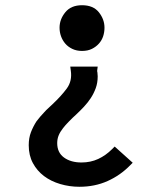

<svg xmlns="http://www.w3.org/2000/svg" viewBox="-20 -526 618 735"><path d="M294 -506Q337 -506 358.5 -479Q380 -452 380 -420Q380 -403 375 -387.5Q370 -372 359 -359.5Q348 -347 332 -339Q316 -331 294 -331Q273 -331 256.5 -339Q240 -347 229.5 -359.5Q219 -372 213.5 -387.5Q208 -403 208 -420Q208 -452 230 -479Q252 -506 294 -506ZM488 97 479 106Q441 145 392 167Q343 189 284 189Q246 189 210.5 178.5Q175 168 148.5 148Q122 128 106 98.5Q90 69 90 30Q90 2 98.5 -20Q107 -42 120 -62Q127 -71 134.5 -80Q142 -89 150 -97Q157 -105 165.5 -112.5Q174 -120 182 -128Q214 -158 235.5 -187Q257 -216 251 -256L249 -271H354L352 -256Q352 -255 352 -253Q352 -251 353 -248Q353 -244 353.5 -240.5Q354 -237 354 -234Q354 -209 346.5 -188.5Q339 -168 327.5 -150.5Q316 -133 301.5 -117.5Q287 -102 272 -88Q265 -82 258 -75Q251 -68 244 -61Q230 -47 221 -35Q210 -21 204.5 -7.5Q199 6 199 22Q199 58 225 77Q251 96 292 96Q327 96 356 82.5Q385 69 409 45L419 35Z"/></svg>

Font: Codetta
Style: Bold
Weight: 700
Designer: Ulrich Proeller
Foundry: PROSA GmbH
Version: Version 2.00;September 29, 2018;FontCreator 11.5.0.2427 64-b